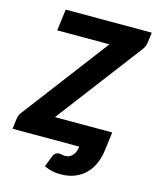

<svg xmlns="http://www.w3.org/2000/svg" viewBox="-153 -817 882 1085"><g transform="rotate(15 288.0 -275.0)"><path d="M598 -728 590.5 -669.5Q589 -656.5 583.5 -644.2Q578 -632 569.5 -621.5L193 -125.5H528L517.5 -42L517 -41.5L514.5 -19Q509.5 22 494.5 58Q479.5 94 453.8 120.8Q428 147.5 391.2 163Q354.5 178.5 305.5 178.5Q279.5 178.5 256.8 173.5Q234 168.5 210 157.5L234.5 94Q241.5 77 251.5 72Q261.5 67 270 67Q278.5 67 286.2 69.2Q294 71.5 304.5 71.5Q319 71.5 330.2 65.8Q341.5 60 349.5 50.5Q357.5 41 362.2 28.8Q367 16.5 368.5 3.5L369 0H-21.5L-13.5 -62.5Q-12 -74 -6.8 -84.8Q-1.5 -95.5 6.5 -104.5L384 -602.5H78.5L94.5 -728Z"/></g></svg>

Font: Lato Black
Style: Italic
Weight: 900
Italic angle: -7°
Designer: Lukasz Dziedzic
Foundry: tyPoland Lukasz Dziedzic
Version: Version 2.007; 2014-02-27